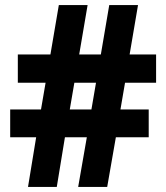

<svg xmlns="http://www.w3.org/2000/svg" viewBox="-20 -734 650 754"><path d="M471 -409H593V-520H489L522 -714H409L376 -520H291L324 -714H211L178 -520H50V-409H159L141 -304H20V-195H122L90 0H203L235 -195H321L287 0H401L435 -195H564V-304H453ZM254 -304 272 -409H357L339 -304Z"/></svg>

Font: Noto Sans Lao Looped SemiCondensed ExtraBold
Style: Regular
Weight: 800
Width: 4
Designer: Mark Frömberg, Ben Mitchell
Foundry: The Fontpad Ltd
Version: Version 1.002